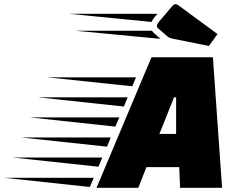

<svg xmlns="http://www.w3.org/2000/svg" viewBox="-270 -899 1141 919"><path d="M392 0H192L455 -625H749L793 0H592L588 -99H431ZM573 -258V-433H563L493 -258ZM160 -4 -250 -48H179ZM201 -101 -209 -145H220ZM242 -197 -168 -241H260ZM282 -293 -127 -337H301ZM323 -389 -86 -433H341ZM404 -582 -4 -625H422ZM363 -486 -45 -529H381ZM404 -582 422 -625H-4ZM485 -765Q481 -769 481 -776Q481 -783 490 -794L553 -868Q562 -879 569 -879Q576 -879 582 -875L771 -736L730 -679L556 -714Q540 -717 530 -726ZM455 -794 60 -833H484Q481 -829 474 -822Q461 -807 455 -794ZM498 -713 90 -752H457Q463 -743 498 -713Z"/></svg>

Font: Faster One
Style: Regular
Weight: 400
Designer: Eduardo Rodriguez Tunni
Foundry: Eduardo Rodriguez Tunni
Version: Version 1.002